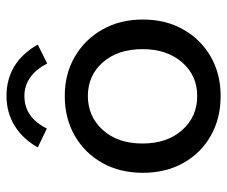

<svg xmlns="http://www.w3.org/2000/svg" viewBox="-74 -615 698 590"><g transform="rotate(-90 275.0 -320.0)"><path d="M275 9Q206 9 152.5 -21.5Q99 -52 69 -106Q39 -160 39 -230Q39 -300 69 -354Q99 -408 152.5 -439Q206 -470 275 -470Q343 -470 396 -439Q449 -408 479.5 -354Q510 -300 510 -230Q510 -160 479.5 -106Q449 -52 396 -21.5Q343 9 275 9ZM275 -63Q338 -63 378.5 -109.5Q419 -156 419 -231Q419 -307 378.5 -353Q338 -399 275 -399Q212 -399 170.5 -353Q129 -307 129 -231Q129 -156 170 -109.5Q211 -63 275 -63ZM175 -525 117 -553Q143 -599 183.5 -624Q224 -649 275 -649Q378 -649 433 -553L375 -524Q338 -594 275 -594Q209 -594 175 -525Z"/></g></svg>

Font: Inconsolata SemiExpanded Medium
Style: Regular
Weight: 500
Width: 6
Monospace: yes
Designer: Raph Levien, Cyreal, Brenton Simpson
Foundry: Raph Levien, Cyreal, Google
Version: Version 3.001; ttfautohint (v1.8.2.53-6de2)